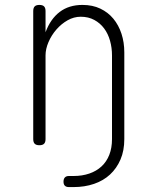

<svg xmlns="http://www.w3.org/2000/svg" viewBox="-20 -580 640 780"><path d="M238 158Q238 147 243.5 141Q249 135 260 135H279Q314 135 343 125Q372 115 392.5 96Q413 77 424 49Q435 21 435 -15V-355Q435 -386 427 -414.5Q419 -443 403 -464.5Q387 -486 363 -499Q339 -512 308 -512Q280 -512 254.5 -497.5Q229 -483 209 -460Q189 -437 177 -409Q165 -381 165 -355V-15Q165 -2 159 4Q153 10 140 10Q127 10 121 4Q115 -2 115 -15V-535Q115 -548 121 -554Q127 -560 140 -560Q153 -560 159 -554Q165 -548 165 -535V-449Q185 -503 222.5 -531.5Q260 -560 315 -560Q356 -560 387.5 -545Q419 -530 440.5 -504Q462 -478 473.5 -443Q485 -408 485 -367V-15Q485 32 469.5 68Q454 104 427 129Q400 154 362 167Q324 180 279 180H260Q249 180 243.5 174.5Q238 169 238 158Z"/></svg>

Font: Maple Mono Thin
Style: Regular
Weight: 250
Monospace: yes
Designer: subframe7536
Version: Version 7.000